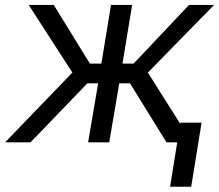

<svg xmlns="http://www.w3.org/2000/svg" viewBox="-23 -565 870 762"><path d="M-2.8 0 264.2 -277 90.9 -545.5H190.3L333.8 -312.5H379.3L417.6 -545.5H501.4L463.1 -312.5H507.1L727.3 -545.5H826.7L563.9 -277L692.5 -73.2L693.2 -78.1H777L735.8 176.1H652L680.4 0H637.8L492.9 -234.4H450.3L410.5 0H326.7L366.5 -234.4H323.9L98 0Z"/></svg>

Font: Inter P
Style: Italic
Weight: 400
Italic angle: -9.40001°
Designer: Rasmus Andersson
Foundry: rsms
Version: Version 3.018;git-588b23468